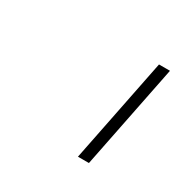

<svg xmlns="http://www.w3.org/2000/svg" viewBox="-64 -756 295 303"><g transform="rotate(30 84.0 -604.0)"><path d="M168 -699 130 -509H110L148 -699Z"/></g></svg>

Font: TypoPRO Montserrat
Style: Italic
Weight: 250
Italic angle: -11.3°
Designer: Julieta Ulanovsky
Foundry: Julieta Ulanovsky
Version: Version 6.001